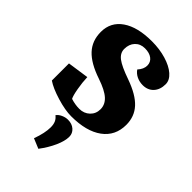

<svg xmlns="http://www.w3.org/2000/svg" viewBox="-215 -574 873 873"><g transform="rotate(45 222.0 -137.5)"><path d="M30 -45V-155L133 -170Q134 -137 140.5 -100.5Q147 -64 154 -51Q182 -42 209 -42Q239 -42 259 -61Q279 -80 279 -109Q279 -139 255 -161Q231 -183 175 -202Q101 -227 66 -264.5Q31 -302 31 -359Q31 -422 82.5 -457.5Q134 -493 226 -493Q275 -493 317 -480.5Q359 -468 383.5 -446.5Q408 -425 408 -399Q408 -364 388.5 -343Q369 -322 337 -322Q316 -322 298 -330.5Q280 -339 269 -355Q289 -377 289 -400Q289 -422 272 -435Q255 -448 226 -448Q197 -448 179 -429Q161 -410 161 -379Q161 -353 185 -334.5Q209 -316 272 -294Q345 -268 378.5 -231.5Q412 -195 412 -142Q412 -71 358 -31.5Q304 8 207 8Q168 8 113.5 -8.5Q59 -25 30 -45ZM177 109Q177 91 171.5 78Q166 65 153 55Q160 44 176 36.5Q192 29 208 29Q234 29 250.5 43.5Q267 58 267 80Q267 107 250.5 144Q234 181 206 218L158 198Q177 146 177 109Z"/></g></svg>

Font: Caladea
Style: Bold
Weight: 700
Designer: Carolina Giovagnoli and Andres Torresi
Foundry: Carolina Giovagnoli & Andres Torresi
Version: Version 1.001